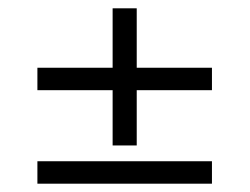

<svg xmlns="http://www.w3.org/2000/svg" viewBox="-20 -502 601 462"><path d="M251 -152V-285H70V-339H251V-482H309V-339H490V-285H309V-152ZM70 -60V-114H490V-60Z"/></svg>

Font: Spectral
Style: Bold
Weight: 700
Designer: Jean-Baptiste Levee
Foundry: Production Type
Version: Version 2.001